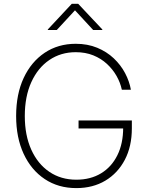

<svg xmlns="http://www.w3.org/2000/svg" viewBox="-20 -964 773 994"><path d="M375 9.8Q281.7 9.8 211.7 -36.9Q141.6 -83.5 102.5 -167.5Q63.5 -251.5 63.5 -363.3Q63.5 -476.6 102.5 -560.3Q141.6 -644 211.2 -690.7Q280.8 -737.3 372.1 -737.3Q433.6 -737.3 483.2 -716.8Q532.7 -696.3 569.1 -661.9Q605.5 -627.4 627.7 -585.2Q649.9 -543 657.7 -499.5H610.8Q603 -536.1 583.5 -570.6Q564 -605 533.7 -633.1Q503.4 -661.1 462.9 -677.5Q422.4 -693.8 372.1 -693.8Q294.9 -693.8 235.4 -653.3Q175.8 -612.8 142.1 -538.6Q108.4 -464.4 108.4 -363.3Q108.4 -263.7 141.8 -189.5Q175.3 -115.2 235.4 -74.5Q295.4 -33.7 375 -33.7Q448.7 -33.7 503.2 -66.7Q557.6 -99.6 587.6 -160.2Q617.7 -220.7 617.7 -303.7L633.3 -298.8H386.7V-340.3H662.6V-299.8Q662.6 -206.1 626.2 -136.7Q589.8 -67.4 525.4 -28.8Q460.9 9.8 375 9.8ZM273.9 -808.6H227.5V-811.5L351.6 -944.3H384.8L509.8 -811.5V-808.6H462.4L368.2 -910.6Z"/></svg>

Font: Inter 17pt ExtraLight
Style: Regular
Weight: 250
Version: Version 4.001;git-66647c0bb